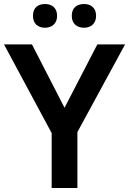

<svg xmlns="http://www.w3.org/2000/svg" viewBox="-20 -935 642 955"><path d="M144 -856C144 -816 170 -797 204 -797C236 -797 264 -816 264 -856C264 -898 236 -915 204 -915C170 -915 144 -898 144 -856ZM337 -856C337 -816 364 -797 398 -797C430 -797 458 -816 458 -856C458 -898 430 -915 398 -915C364 -915 337 -898 337 -856ZM301 -399 139 -714H0L237 -273V0H365V-278L602 -714H464Z"/></svg>

Font: Noto Sans Gunjala Gondi Semibold
Style: Regular
Weight: 400
Designer: Ek Type
Foundry: Ek Type
Version: Version 1.004